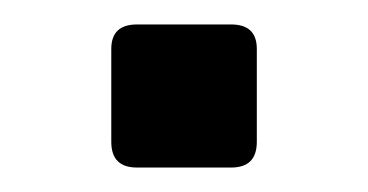

<svg xmlns="http://www.w3.org/2000/svg" viewBox="-20 -137 301 157"><path d="M92 0Q71 0 71 -21V-97Q71 -117 92 -117H169Q190 -117 190 -97V-21Q190 0 169 0Z"/></svg>

Font: Pitagon Sans Medium
Style: Regular
Weight: 500
Designer: Travis Tran
Foundry: Pitagon
Version: Version 1.001; ttfautohint (v1.8.4.7-5d5b);gftools[0.9.26]